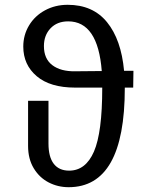

<svg xmlns="http://www.w3.org/2000/svg" viewBox="-20 -769 640 800"><path d="M535 -404H500V-402Q500 11 266 11Q221 11 182.5 -9Q144 -29 120.5 -68Q97 -107 97 -161V-349H182V-171Q182 -115 204 -86.5Q226 -58 268 -58Q337 -58 371.5 -137.5Q406 -217 406 -402V-404H293Q189 -404 133 -451.5Q77 -499 77 -575Q77 -623 101 -663Q125 -703 167.5 -726Q210 -749 262 -749Q367 -749 426 -676.5Q485 -604 497 -474H536ZM404 -473Q388 -680 264 -680Q218 -680 190.5 -651Q163 -622 163 -577Q163 -524 198 -497.5Q233 -471 293 -472Z"/></svg>

Font: Fira Mono
Style: Regular
Weight: 400
Designer: Carrois Corporate & Edenspiekermann AG
Foundry: Carrois Corporate GbR & Edenspiekermann AG
Version: Version 3.206